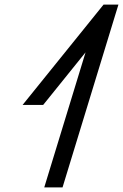

<svg xmlns="http://www.w3.org/2000/svg" viewBox="-20 -799 538 840"><path d="M186.7 -362 168.9 -340H78.9L125.7 -398L415.4 -757L433.2 -779H498.2L485.9 -739L265.8 -19L253.6 21H173.6L185.8 -19L354.3 -570Z"/></svg>

Font: Nordica Plus
Style: NordicaClassicLightObl
Weight: 300
Version: Version 1.01